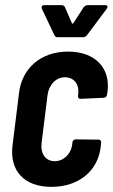

<svg xmlns="http://www.w3.org/2000/svg" viewBox="-20 -720 440 748"><path d="M143 -686 192 -583C194 -577 199 -575 204 -575H304C310 -575 315 -578 319 -583L396 -686C402 -695 398 -700 390 -700H322C316 -700 310 -697 306 -692L266 -630C263 -627 261 -627 260 -630L233 -692C231 -697 226 -700 220 -700H153C144 -700 140 -695 143 -686ZM180 8C288 8 361 -55 372 -146L374 -164C375 -171 371 -176 364 -176L275 -177C268 -177 263 -172 262 -165L261 -155C256 -121 229 -92 193 -92C158 -92 137 -121 142 -163L165 -348C170 -390 198 -419 233 -419C269 -419 289 -390 285 -357L284 -347C283 -339 287 -335 294 -335L384 -339C391 -339 396 -344 397 -351L399 -365C410 -453 353 -519 245 -519C138 -519 65 -453 54 -357L29 -155C16 -55 74 8 180 8Z"/></svg>

Font: Barlow Condensed SemiBold
Style: Italic
Weight: 600
Width: 3
Italic angle: -7°
Designer: Jeremy Tribby
Foundry: Tribby Type
Version: Version 1.422;hotconv 1.0.109;makeotfexe 2.5.65596